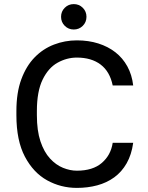

<svg xmlns="http://www.w3.org/2000/svg" viewBox="-20 -907 720 937"><path d="M355 10Q277 10 210 -27Q143 -64 101.5 -142.5Q60 -221 60 -345V-365Q60 -455 84 -520Q108 -585 149 -627Q190 -669 243.5 -689.5Q297 -710 355 -710Q412 -710 459.5 -695Q507 -680 543 -652Q579 -624 601.5 -583Q624 -542 630 -490H530Q516 -558 471 -592Q426 -626 355 -626Q306 -626 261 -601Q216 -576 188 -518.5Q160 -461 160 -365V-345Q160 -269 177.5 -217Q195 -165 224 -133.5Q253 -102 287.5 -88Q322 -74 355 -74Q433 -74 477 -112Q521 -150 530 -210H630Q622 -152 598 -110Q574 -68 537.5 -41.5Q501 -15 454.5 -2.5Q408 10 355 10ZM340 -763Q314 -763 296 -781Q278 -799 278 -825Q278 -851 296 -869Q314 -887 340 -887Q366 -887 384 -869Q402 -851 402 -825Q402 -799 384 -781Q366 -763 340 -763Z"/></svg>

Font: Golos Text
Style: Regular
Weight: 400
Designer: A.Korolkova, Vitaly Kuzmin
Foundry: ParaType Ltd
Version: Version 2.004